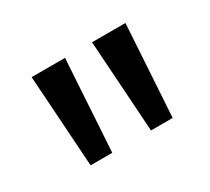

<svg xmlns="http://www.w3.org/2000/svg" viewBox="-66 -819 512 468"><g transform="rotate(-30 189.5 -585.0)"><path d="M58 -714 75 -456H136L152 -714ZM228 -714 245 -456H306L322 -714Z"/></g></svg>

Font: Noto Sans Thai Looped ExtraCondensed
Style: Regular
Weight: 400
Width: 2
Designer: Sasikarn Vongin, Ben Mitchell
Foundry: The Fontpad Ltd
Version: Version 1.001